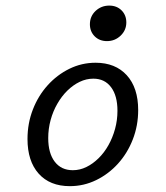

<svg xmlns="http://www.w3.org/2000/svg" viewBox="-20 -648 587 680"><path d="M227.4 11.3Q156.5 11.3 116.9 -33.1Q77.4 -77.4 77.4 -155.6Q77.4 -211.3 96.4 -260.1Q115.3 -308.9 148.8 -346Q182.3 -383.1 225.8 -404.4Q269.4 -425.8 318.5 -425.8Q388.7 -425.8 429 -381.5Q469.4 -337.1 469.4 -258.1Q469.4 -203.2 450.4 -154.4Q431.5 -105.6 398 -68.5Q364.5 -31.5 320.6 -10.1Q276.6 11.3 227.4 11.3ZM237.9 -45.2Q262.9 -45.2 285.9 -56.5Q308.9 -67.7 329 -87.5Q349.2 -107.3 364.1 -133.9Q379 -160.5 387.5 -191.5Q396 -222.6 396 -255.6Q396 -308.9 373.4 -339.1Q350.8 -369.4 310.5 -369.4Q285.5 -369.4 262.1 -358.1Q238.7 -346.8 218.5 -327Q198.4 -307.3 183.1 -280.6Q167.7 -254 159.3 -223Q150.8 -191.9 150.8 -158.9Q150.8 -105.6 173.8 -75.4Q196.8 -45.2 237.9 -45.2ZM358.9 -502.4Q332.3 -502.4 315.3 -519.4Q298.4 -536.3 298.4 -562.1Q298.4 -590.3 318.5 -609.3Q338.7 -628.2 366.9 -628.2Q393.5 -628.2 410.5 -611.3Q427.4 -594.4 427.4 -568.5Q427.4 -541.1 407.3 -521.8Q387.1 -502.4 358.9 -502.4Z"/></svg>

Font: Playfair 5pt SemiExpanded Light
Style: Italic
Weight: 300
Width: 6
Italic angle: -15.6°
Designer: Claus Eggers Sørensen
Foundry: Claus Eggers Sørensen
Version: Version 2.203